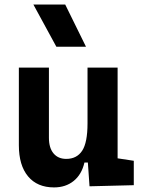

<svg xmlns="http://www.w3.org/2000/svg" viewBox="-20 -815 626 845"><path d="M217.8 9.8Q144 9.8 103.5 -38.8Q63 -87.4 63 -175.8V-517.6H195.3V-208.5Q195.3 -164.1 215.6 -139.9Q235.8 -115.7 271.5 -115.7Q317.9 -115.7 341.6 -151.6Q365.2 -187.5 365.2 -272V-517.6H497.6V-118.2L568.8 -107.4V0L374 4.9L366.7 -99.6H351.6Q339.4 -46.9 304.2 -18.6Q269 9.8 217.8 9.8ZM228 -609.4 127 -794.9H267.1L358.4 -609.4Z"/></svg>

Font: Cascadia Code NF
Style: Bold
Weight: 700
Monospace: yes
Designer: Aaron Bell
Foundry: Saja Typeworks
Version: Version 2404.023; ttfautohint (v1.8.4)